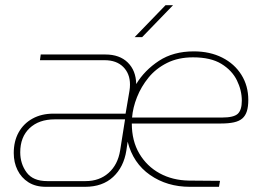

<svg xmlns="http://www.w3.org/2000/svg" viewBox="-20 -720 1023 740"><path d="M157 0Q117 0 89.5 -17.5Q62 -35 47.5 -64.5Q33 -94 33 -130Q33 -176 52 -210Q71 -244 105.5 -263Q140 -282 186 -282H464L479 -370Q480 -376 480.5 -382Q481 -388 481 -394Q481 -436 455 -462Q429 -488 383 -488H134L137 -510H386Q441 -510 472.5 -479Q504 -448 505 -396Q537 -449 592.5 -485.5Q648 -522 727 -522Q789 -522 836.5 -498Q884 -474 910.5 -431.5Q937 -389 937 -335Q937 -309 931.5 -291.5Q926 -274 914 -263.5Q902 -253 881.5 -248.5Q861 -244 832 -244H488Q488 -177 517 -128Q546 -79 595.5 -52Q645 -25 708 -24L828 -23L824 0H712Q624 0 558.5 -45.5Q493 -91 472 -174L467 -140Q457 -76 416 -38Q375 0 308 0ZM162 -22H310Q363 -22 398.5 -53.5Q434 -85 443 -140L462 -260H191Q130 -260 94 -226Q58 -192 58 -133Q58 -89 82.5 -55.5Q107 -22 162 -22ZM489 -267H836Q881 -267 896.5 -281.5Q912 -296 912 -332Q912 -372 893 -410.5Q874 -449 833 -474Q792 -499 724 -499Q667 -499 624 -477.5Q581 -456 552.5 -421Q524 -386 508 -345.5Q492 -305 489 -267ZM499 -577 618 -700H647L528 -577Z"/></svg>

Font: MuseoModerno Thin
Style: Italic
Weight: 100
Italic angle: -9°
Designer: Pablo Cosgaya, Héctor Gatti, Marcela Romero, and the Authors of The MuseoModerno Project.
Foundry: Omnibus-Type Team
Version: Version 1.003